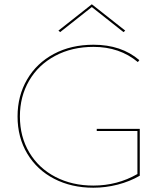

<svg xmlns="http://www.w3.org/2000/svg" viewBox="-20 -872 759 897"><path d="M633 -270V-51Q586 -24 530 -9.5Q474 5 416 5Q314 5 233.5 -36.5Q153 -78 107.5 -154Q62 -230 62 -328Q62 -424 106.5 -500.5Q151 -577 231.5 -620Q312 -663 417 -663Q547 -663 631 -591L624 -582Q539 -653 417 -653Q316 -653 237.5 -611Q159 -569 116 -495Q73 -421 73 -328Q73 -233 117 -159.5Q161 -86 239 -45.5Q317 -5 416 -5Q528 -5 622 -59V-260H432V-270ZM557 -722 409 -839 261 -722 253 -729 409 -852 565 -729Z"/></svg>

Font: Ysabeau Hairline
Style: Regular
Weight: 100
Designer: Christian Thalmann (Catharsis Fonts)
Version: Version 0.003